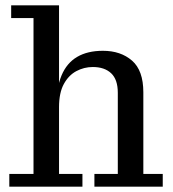

<svg xmlns="http://www.w3.org/2000/svg" viewBox="-20 -702 650 722"><path d="M15 0V-48H106V-634H22V-682H202V-48H290V0ZM335 0V-48H423V-353Q423 -403 398 -426.5Q373 -450 329 -450Q296 -450 267 -434.5Q238 -419 220 -386Q202 -353 202 -299H192Q192 -372 211.5 -418.5Q231 -465 270 -488Q309 -511 367 -511Q434 -511 476.5 -474Q519 -437 519 -355V-48H592V0Z"/></svg>

Font: Montagu Slab
Style: Bold
Weight: 700
Designer: Florian Karsten
Foundry: Florian Karsten
Version: Version 1.000